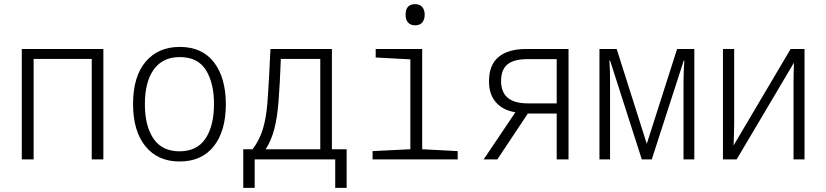

<svg xmlns="http://www.w3.org/2000/svg" viewBox="-20 -768 3981 925"><path d="M85 0V-532H478V0H422V-484H142V0Z M845 10Q740 10 680.5 -63.5Q621 -137 621 -267Q621 -399 681.5 -470.5Q742 -542 846 -542Q954 -542 1011 -467.5Q1068 -393 1068 -266Q1068 -137 1010 -63.5Q952 10 845 10ZM845 -39Q929 -39 970 -100.5Q1011 -162 1011 -267Q1011 -368 972 -430.5Q933 -493 846 -493Q764 -493 721 -433.5Q678 -374 678 -266Q678 -161 719.5 -100Q761 -39 845 -39Z M1152 137V-49H1197Q1230 -93 1246 -145Q1262 -197 1268 -269Q1270 -296 1272 -325.5Q1274 -355 1276.5 -403Q1279 -451 1283 -532H1579V-49H1650V137H1595V0H1207V137ZM1322 -281Q1316 -202 1301.5 -146.5Q1287 -91 1260 -49H1523V-484H1333Q1331 -424 1328 -373.5Q1325 -323 1322 -281Z M1980 -646Q1958 -646 1946 -659.5Q1934 -673 1934 -697Q1934 -748 1980 -748Q2002 -748 2014 -734.5Q2026 -721 2026 -697Q2026 -674 2014.5 -660Q2003 -646 1980 -646ZM1775 0V-40L1957 -49V-482L1790 -491V-532H2014V-49L2185 -40V0Z M2310 0 2463 -227Q2402 -237 2368.5 -276Q2335 -315 2336 -378Q2336 -455 2382 -493.5Q2428 -532 2515 -532H2719V0H2662V-221H2523L2376 0ZM2522 -270H2662V-483H2520Q2456 -483 2425 -458Q2394 -433 2394 -378Q2394 -270 2522 -270Z M2868 0V-532H2951L3096 -75L3242 -532H3325V0H3273V-374Q3273 -396 3274 -421Q3275 -446 3277 -476H3274L3120 0H3072L2919 -477H2916Q2918 -448 2918.5 -422.5Q2919 -397 2919 -373V0Z M3463 0V-532H3517V-167Q3517 -142 3516 -117.5Q3515 -93 3514 -67L3789 -532H3856V0H3803V-363Q3803 -413 3805 -466L3529 0Z"/></svg>

Font: Noto Sans Mono SemiCondensed Light
Style: Regular
Weight: 300
Width: 4
Designer: Monotype Design Team
Foundry: Monotype Imaging Inc.
Version: Version 2.014; ttfautohint (v1.8.4.7-5d5b)